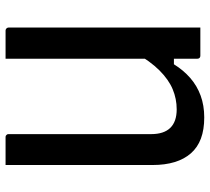

<svg xmlns="http://www.w3.org/2000/svg" viewBox="-52 -688 754 690"><g transform="rotate(-90 325.0 -343.0)"><path d="M571 0Q555 0 538 0Q521 0 504.5 0Q488 0 470 0Q468 0 466 -0.5Q464 -1 463 -2Q462 -3 461 -4Q460 -5 459.5 -7Q459 -9 459 -11Q459 -97 459 -183Q459 -269 459 -355.5Q459 -442 459 -528Q459 -614 459 -700Q477 -700 493.5 -700Q510 -700 527 -700Q544 -700 560 -700Q563 -700 565.5 -698.5Q568 -697 569.5 -694.5Q571 -692 571 -689Q571 -617 571 -543.5Q571 -470 571 -397Q571 -324 571 -251Q571 -178 571 -106Q571 -78 571 -51Q571 -24 571 0ZM248 14Q204 14 172 2Q140 -10 119 -34Q98 -58 87.5 -92.5Q77 -127 77 -171Q77 -236 77 -306Q77 -376 77 -451Q77 -526 77 -600Q77 -625 77 -650Q77 -675 77 -700Q102 -700 127 -700Q152 -700 177 -700Q181 -700 183 -698.5Q185 -697 186.5 -695Q188 -693 188 -689Q188 -604 188 -516.5Q188 -429 188 -343Q188 -257 188 -177Q188 -131 210.5 -108Q233 -85 277 -85Q315 -85 349.5 -99.5Q384 -114 417 -147Q450 -180 481 -235V-95H439Q418 -61 390 -36.5Q362 -12 326.5 1Q291 14 248 14Z"/></g></svg>

Font: Recursive Medium
Style: Regular
Weight: 500
Version: Version 1.085